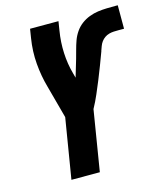

<svg xmlns="http://www.w3.org/2000/svg" viewBox="-110 -818 768 901"><g transform="rotate(-15 273.5 -367.5)"><path d="M125 0 173 -292 130 -451Q114 -507 109 -568Q104 -629 114 -691L121 -735H259L252 -691Q243 -637 245.5 -583.5Q248 -530 262 -480L268 -458Q274 -479 280.5 -500Q287 -521 293 -542Q299 -563 304.5 -584Q310 -605 317.5 -626Q325 -647 338 -666Q351 -685 369 -698.5Q387 -712 408 -720Q429 -728 450.5 -731Q472 -734 493.5 -734.5Q515 -735 536 -735Q539 -735 541.5 -735Q544 -735 547 -735V-621Q540 -621 533 -621Q526 -621 519 -621Q508 -621 497 -620.5Q486 -620 474.5 -617Q463 -614 453 -607Q443 -600 436 -590.5Q429 -581 425 -570Q421 -559 417 -548V-547Q405 -515 393 -483Q381 -451 368 -419.5Q355 -388 341.5 -356.5Q328 -325 311 -294L263 0Z"/></g></svg>

Font: Iosevka Curly Heavy Oblique
Style: Regular
Weight: 900
Italic angle: -9°
Monospace: yes
Designer: Belleve Invis
Foundry: Belleve Invis
Version: Version 11.1.0; ttfautohint (v1.8.3)